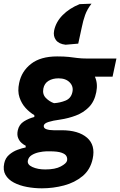

<svg xmlns="http://www.w3.org/2000/svg" viewBox="-47 -819 652 1043"><path d="M180.5 204Q139 204 99 196.5Q59 189 28.2 172.8Q-2.5 156.5 -17.2 130.8Q-32 105 -24 68Q-18 39.5 2.5 21.8Q23 4 48 -5.2Q73 -14.5 92.5 -18V-27.5Q82.5 -32 70.5 -42.2Q58.5 -52.5 51.5 -69.5Q44.5 -86.5 49.5 -110.5Q56.5 -143 83 -159.5Q109.5 -176 139.5 -183.5V-193.5Q114.5 -208 92.2 -232.2Q70 -256.5 58.8 -290.2Q47.5 -324 57 -368Q70 -432 121.8 -472.2Q173.5 -512.5 263.5 -512.5Q301.5 -512.5 326.2 -509.8Q351 -507 373.2 -504Q395.5 -501 426.5 -501H585.5L564.5 -402.5H468.5Q485.5 -365 476 -318.5Q466 -267.5 436.2 -237.2Q406.5 -207 365.5 -191.5Q324.5 -176 280.5 -169.5Q239.5 -164 216.5 -156.5Q193.5 -149 191 -137.5Q188.5 -123 204.8 -117.2Q221 -111.5 244 -111.5H287.5Q379 -111.5 425.8 -71Q472.5 -30.5 456.5 43.5Q444 102.5 401.5 137.8Q359 173 300.5 188.5Q242 204 180.5 204ZM246.5 -258.5Q279 -260.5 308.8 -272.5Q338.5 -284.5 346 -317.5Q353.5 -348.5 332 -371Q310.5 -393.5 271 -393.5Q239 -393.5 216.5 -379.8Q194 -366 188.5 -338Q182.5 -307 202 -287Q221.5 -267 246.5 -258.5ZM198.5 101.5Q253 101.5 283.2 85.2Q313.5 69 317 54.5Q320 41.5 314.2 29.8Q308.5 18 287.2 10.5Q266 3 223 3H205.5Q187 3.5 164.8 8.2Q142.5 13 125.5 23.5Q108.5 34 104.5 52.5Q99.5 75 128.8 88.2Q158 101.5 198.5 101.5ZM309.5 -576Q273 -580 257 -601.2Q241 -622.5 247 -653Q256.5 -699.5 293.2 -736.8Q330 -774 385.5 -796.5L450 -799Q426.5 -768.5 415.5 -737.8Q404.5 -707 397 -669.5Q392 -647.5 387.5 -625.5Q383 -603.5 378 -582Z"/></svg>

Font: Commissioner
Style: Bold Italic
Weight: 700
Italic angle: -12°
Designer: Kostas Bartsokas
Foundry: Kostas Bartsokas
Version: Version 1.000; ttfautohint (v1.8.3)